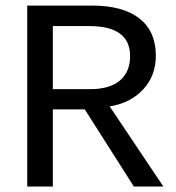

<svg xmlns="http://www.w3.org/2000/svg" viewBox="-20 -679 640 699"><path d="M467.3 0 288.6 -280.8H172.4V0H79.1V-658.7H314.5Q428.2 -658.7 487.8 -611.6Q547.4 -564.5 547.4 -476.6Q547.4 -403.8 501.7 -354Q456.1 -304.2 379.4 -291.5L574.7 0ZM453.6 -475.1Q453.6 -584 305.2 -584H172.4V-354.5H309.1Q378.9 -354.5 416.3 -385.7Q453.6 -417 453.6 -475.1Z"/></svg>

Font: Liberation Mono
Style: Regular
Weight: 400
Monospace: yes
Designer: Steve Matteson
Foundry: Ascender Corporation
Version: Version 2.1.5